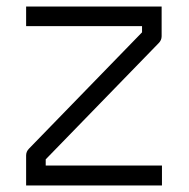

<svg xmlns="http://www.w3.org/2000/svg" viewBox="-20 -617 580 588"><path d="M475 -506Q475 -494 466 -485L120 -129V-110H476V-49H60V-141Q60 -153 69 -162L415 -518V-537H60V-597H475Z"/></svg>

Font: 3270 Nerd Font
Style: Regular
Weight: 400
Monospace: yes
Version: Version 3.0.1;Nerd Fonts 3.3.0